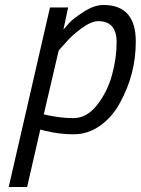

<svg xmlns="http://www.w3.org/2000/svg" viewBox="-20 -530 566 772"><path d="M396 -510Q526 -510 526 -363Q526 -231 462 -116Q432 -60 383 -25Q334 10 276 10Q218 10 162 -4L142 -9L89 222H15L181 -500H254L235 -411Q244 -422 259 -438.5Q274 -455 316.5 -482.5Q359 -510 396 -510ZM375 -445Q347 -445 307 -415.5Q267 -386 242 -356L216 -327L156 -70Q221 -55 275 -55Q329 -55 370.5 -108Q412 -161 430.5 -229Q449 -297 449 -360Q449 -445 375 -445Z"/></svg>

Font: TitilliumWebItalic
Style: Italic
Weight: 400
Italic angle: -13°
Version: Version 1.001;PS 57.000;hotconv 1.0.70;makeotf.lib2.5.55311